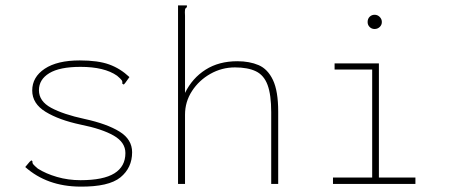

<svg xmlns="http://www.w3.org/2000/svg" viewBox="-20 -685 1690 715"><path d="M278 10Q155 9 74 -63L90 -82L97 -88L101 -84Q100 -78 104 -73Q108 -68 121 -57Q151 -38 192.5 -26Q234 -14 280 -14Q365 -14 406 -39.5Q447 -65 447 -115Q447 -155 403.5 -180Q360 -205 280 -221Q200 -238 150 -268.5Q100 -299 100 -348Q100 -398 146.5 -429Q193 -460 277 -460Q345 -460 386.5 -445Q428 -430 462 -398L447 -377L441 -370L435 -374Q437 -381 433 -386.5Q429 -392 416 -403Q369 -436 280 -436Q202 -436 163.5 -412.5Q125 -389 125 -349Q125 -308 170.5 -283.5Q216 -259 295 -242Q378 -224 425 -195Q472 -166 472 -118Q472 -60 428.5 -24.5Q385 11 278 10Z M643 -665H676V-658Q670 -655 669 -648.5Q668 -642 669 -626V-339Q696 -394 745.5 -425.5Q795 -457 864 -457Q909 -457 943 -442.5Q977 -428 996.5 -387Q1016 -346 1016 -269V0H990V-267Q990 -332 976.5 -368.5Q963 -405 933 -419.5Q903 -434 855 -434Q806 -434 763.5 -410Q721 -386 695 -346Q669 -306 669 -258V0H643Z M1220 0V-24H1366V-426H1226V-449H1391V-24H1527V0ZM1375 -577Q1364 -577 1356.5 -584.5Q1349 -592 1349 -603Q1349 -615 1356.5 -622.5Q1364 -630 1375 -630Q1386 -630 1394 -622Q1402 -614 1402 -603Q1402 -592 1394 -584.5Q1386 -577 1375 -577Z"/></svg>

Font: Inconsolata SemiExpanded ExtraLight
Style: Regular
Weight: 200
Width: 6
Monospace: yes
Designer: Raph Levien, Cyreal, Brenton Simpson
Foundry: Raph Levien, Cyreal, Google
Version: Version 3.001; ttfautohint (v1.8.2.53-6de2)